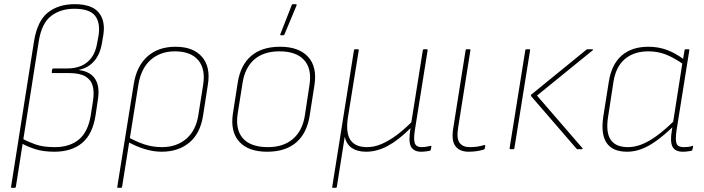

<svg xmlns="http://www.w3.org/2000/svg" viewBox="-20 -715 3373 920"><path d="M36 185Q32 185 33 180L143 -517Q159 -615 209.5 -655Q260 -695 338 -695Q420 -695 453 -655Q486 -615 475 -547L469 -511Q460 -455 431 -422Q402 -389 360 -381V-379Q413 -372 436 -336.5Q459 -301 449 -237L438 -163Q424 -72 373.5 -30Q323 12 241 12Q187 12 148.5 -0.5Q110 -13 84 -28L88 -50Q118 -34 153 -22Q188 -10 243 -10Q314 -10 358 -46.5Q402 -83 415 -163L426 -234Q432 -275 424 -304Q416 -333 389 -349Q362 -365 308 -365H231Q227 -365 228 -370L230 -383Q232 -387 235 -387H303Q341 -387 370.5 -400Q400 -413 419.5 -440Q439 -467 446 -511L452 -543Q462 -605 436 -639Q410 -673 336 -673Q270 -673 225 -638.5Q180 -604 166 -519L56 180Q55 185 51 185Z M546 185Q541 185 542 180L621 -313Q635 -399 687 -445Q739 -491 821 -491Q906 -491 948 -442.5Q990 -394 976 -309L953 -161Q940 -76 887.5 -32Q835 12 754 12Q715 12 672.5 -1Q630 -14 590 -37L594 -58Q633 -36 672.5 -23Q712 -10 756 -10Q825 -10 871.5 -49Q918 -88 930 -161L953 -306Q966 -384 930 -426.5Q894 -469 818 -469Q749 -469 702.5 -428.5Q656 -388 643 -309L565 180Q564 185 559 185Z M1260 12Q1170 12 1126.5 -36Q1083 -84 1096 -171L1119 -318Q1132 -403 1183.5 -447Q1235 -491 1322 -491Q1412 -491 1456 -443Q1500 -395 1487 -309L1464 -162Q1451 -77 1399.5 -32.5Q1348 12 1260 12ZM1264 -10Q1339 -10 1384.5 -50Q1430 -90 1441 -163L1463 -308Q1475 -386 1437 -427.5Q1399 -469 1319 -469Q1243 -469 1198 -429.5Q1153 -390 1142 -316L1119 -171Q1107 -93 1144.5 -51.5Q1182 -10 1264 -10ZM1326 -546Q1324 -546 1323 -547.5Q1322 -549 1324 -553L1378 -691Q1379 -694 1380.5 -694.5Q1382 -695 1384 -695H1397Q1400 -695 1401 -693Q1402 -691 1401 -689L1343 -550Q1341 -546 1336 -546Z M1575 185Q1571 185 1572 180L1676 -474Q1677 -479 1681 -479H1694Q1700 -479 1699 -474L1647 -152Q1636 -79 1659 -44.5Q1682 -10 1739 -10Q1774 -10 1809.5 -25.5Q1845 -41 1880.5 -67.5Q1916 -94 1951 -129L2006 -474Q2007 -479 2011 -479H2024Q2030 -479 2029 -474L1968 -92Q1961 -48 1967.5 -29Q1974 -10 2001 -10Q2010 -10 2020.5 -11.5Q2031 -13 2043 -16Q2048 -18 2047 -12L2044 2Q2043 5 2042 6Q2041 7 2037 8Q2031 9 2020.5 10.5Q2010 12 1998 12Q1963 12 1949.5 -12Q1936 -36 1947 -100H1946Q1889 -43 1837.5 -15.5Q1786 12 1734 12Q1693 12 1666.5 -5.5Q1640 -23 1632 -60L1594 180Q1593 185 1590 185Z M2226 12Q2182 12 2162 -15Q2142 -42 2152 -102L2211 -474Q2212 -479 2217 -479H2230Q2235 -479 2234 -474L2175 -102Q2167 -52 2182 -31Q2197 -10 2231 -10Q2248 -10 2264 -12Q2280 -14 2301 -20Q2306 -21 2305 -15L2303 -4Q2302 1 2297 2Q2280 7 2262.5 9.5Q2245 12 2226 12Z M2747 0Q2744 0 2743 -2L2526 -253Q2522 -258 2526 -262L2790 -477Q2792 -479 2796 -479H2819Q2821 -479 2821.5 -477.5Q2822 -476 2820 -474L2553 -257L2771 -5Q2773 -3 2771.5 -1.5Q2770 0 2768 0ZM2427 0Q2421 0 2422 -6L2497 -474Q2498 -479 2503 -479H2515Q2521 -479 2520 -474L2445 -6Q2444 0 2439 0Z M2985 12Q2915 12 2886.5 -30.5Q2858 -73 2871 -158L2897 -322Q2910 -406 2958.5 -448.5Q3007 -491 3087 -491Q3134 -491 3175 -476Q3216 -461 3259 -429L3256 -406Q3209 -439 3170 -454Q3131 -469 3087 -469Q3017 -469 2973.5 -431.5Q2930 -394 2919 -320L2894 -157Q2882 -83 2905.5 -46.5Q2929 -10 2989 -10Q3021 -10 3054.5 -23Q3088 -36 3126 -63.5Q3164 -91 3208 -134L3204 -107Q3162 -67 3124.5 -40Q3087 -13 3053 -0.5Q3019 12 2985 12ZM3252 12Q3216 12 3203 -11Q3190 -34 3199 -88L3203 -112L3204 -121L3250 -415L3252 -425L3260 -474Q3261 -479 3266 -479H3279Q3284 -479 3283 -474L3222 -92Q3215 -44 3222 -27Q3229 -10 3254 -10Q3268 -10 3277.5 -11Q3287 -12 3298 -16Q3302 -18 3301 -12L3298 1Q3297 7 3291 8Q3284 9 3274.5 10.5Q3265 12 3252 12Z"/></svg>

Font: Sofia Sans Thin
Style: Italic
Weight: 250
Italic angle: -9°
Version: Version 4.100-B